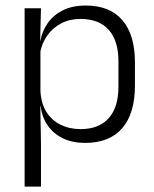

<svg xmlns="http://www.w3.org/2000/svg" viewBox="-20 -518 570 710"><path d="M294.5 10.5Q248 10.5 212.8 -6.5Q177.5 -23.5 156.2 -54.2Q135 -85 130 -126.5H110L129.5 -183Q131.5 -136 151.5 -104.2Q171.5 -72.5 204.5 -56.5Q237.5 -40.5 278 -40.5Q345.5 -40.5 381.8 -80.8Q418 -121 418 -198V-291Q418 -367.5 382 -407.8Q346 -448 277.5 -448Q238 -448 206.8 -431.8Q175.5 -415.5 155.2 -387.2Q135 -359 128 -322L111.5 -366.5H129Q136 -403 156.5 -432.5Q177 -462 212.2 -479.8Q247.5 -497.5 297.5 -497.5Q386 -497.5 432.5 -443.5Q479 -389.5 479 -286.5V-202Q479 -98.5 432 -44Q385 10.5 294.5 10.5ZM71 172V-487.5H131.5L128.5 -366L129.5 -346V-139.5L129 -125.5L131.5 9V172Z"/></svg>

Font: Anek Latin Light
Style: Regular
Weight: 300
Designer: Yesha Goshar
Foundry: Ek Type
Version: Version 1.003